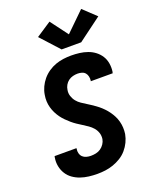

<svg xmlns="http://www.w3.org/2000/svg" viewBox="-179 -1093 958 1199"><g transform="rotate(-20 300.0 -493.5)"><path d="M256 8Q228 8 199.5 4.5Q171 1 145 -8Q119 -17 97 -32.5Q75 -48 60.5 -71Q46 -94 40.5 -122Q35 -150 40 -178Q40 -181 40.5 -183Q41 -185 42 -188H187Q187 -187 187 -186Q187 -185 187 -184Q184 -169 188 -154Q192 -139 202 -129.5Q212 -120 226.5 -116Q241 -112 256 -112Q273 -112 290 -115.5Q307 -119 321.5 -129Q336 -139 346 -154Q356 -169 359 -186Q362 -208 355.5 -227.5Q349 -247 336 -262Q323 -277 306.5 -288.5Q290 -300 273 -310.5Q256 -321 239.5 -332Q223 -343 208 -356Q193 -369 179 -383Q165 -397 153.5 -413Q142 -429 133 -447Q124 -465 118.5 -485Q113 -505 112 -526Q111 -547 115 -569Q119 -595 130.5 -619.5Q142 -644 159.5 -665Q177 -686 200.5 -702Q224 -718 249.5 -727Q275 -736 301 -739.5Q327 -743 353 -743Q381 -743 408.5 -739.5Q436 -736 461.5 -727Q487 -718 508 -702Q529 -686 543 -664Q557 -642 561.5 -614.5Q566 -587 562 -559Q561 -557 560.5 -554.5Q560 -552 560 -550H414Q414 -551 414.5 -551.5Q415 -552 415 -553Q417 -567 414 -581Q411 -595 402.5 -605Q394 -615 380.5 -619Q367 -623 353 -623Q337 -623 321 -619Q305 -615 291.5 -605Q278 -595 269.5 -580Q261 -565 259 -549Q255 -528 261.5 -508Q268 -488 280.5 -472.5Q293 -457 309.5 -446Q326 -435 343 -424.5Q360 -414 376.5 -403Q393 -392 408.5 -379.5Q424 -367 438 -352.5Q452 -338 463.5 -322Q475 -306 484 -288.5Q493 -271 498.5 -250.5Q504 -230 505 -209Q506 -188 503 -167Q498 -140 486 -115Q474 -90 455.5 -68.5Q437 -47 412.5 -32Q388 -17 362 -8Q336 1 309.5 4.5Q283 8 256 8ZM311 -799 199 -922 299 -988 386 -872 512 -995 597 -915 441 -799Z"/></g></svg>

Font: Iosevka Curly HvExObl
Style: Regular
Weight: 900
Width: 7
Italic angle: -9°
Monospace: yes
Designer: Belleve Invis
Foundry: Belleve Invis
Version: Version 11.1.0; ttfautohint (v1.8.3)